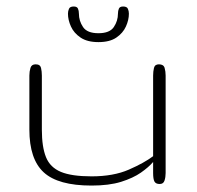

<svg xmlns="http://www.w3.org/2000/svg" viewBox="-20 -575 615 600"><path d="M266.1 4.9Q161.6 4.9 116.7 -36.4Q71.8 -77.6 71.8 -169.9V-338.9Q71.8 -351.6 75.2 -362.8Q78.6 -374 91.3 -374Q105.5 -374 108.2 -362.8Q110.8 -351.6 110.8 -338.9V-169.9Q110.8 -115.7 123.8 -83.7Q136.7 -51.8 170.4 -37.8Q204.1 -23.9 266.1 -23.9Q334.5 -23.9 382.6 -44.9Q430.7 -65.9 458.5 -86.9V-338.9Q458.5 -351.6 461.2 -362.8Q463.9 -374 476.6 -374Q491.2 -374 494.4 -362.8Q497.6 -351.6 497.6 -338.9V-34.2Q497.6 -21.5 494.1 -10.7Q490.7 0 479 0Q466.8 0 462.6 -7.8Q458.5 -15.6 458.5 -34.2V-68.8Q444.8 -52.7 420.4 -35.6Q396 -18.6 358.4 -6.8Q320.8 4.9 266.1 4.9ZM287.6 -443.4Q252.9 -443.4 231.9 -457.5Q210.9 -471.7 201.7 -492.2Q192.4 -512.7 192.4 -532.2Q192.4 -540.5 195.6 -547.6Q198.7 -554.7 210.4 -554.7Q220.7 -554.7 223.6 -548.1Q226.6 -541.5 226.6 -532.2Q226.6 -509.8 239.5 -490.5Q252.4 -471.2 287.6 -471.2Q322.8 -471.2 335.7 -490.5Q348.6 -509.8 348.6 -532.2Q348.6 -541.5 351.6 -548.1Q354.5 -554.7 364.7 -554.7Q376.5 -554.7 379.6 -547.6Q382.8 -540.5 382.8 -532.2Q382.8 -512.7 373.5 -492.2Q364.3 -471.7 343.5 -457.5Q322.8 -443.4 287.6 -443.4Z"/></svg>

Font: Gruppo
Style: Regular
Weight: 400
Designer: Vernon Adams
Foundry: Vernon Adams
Version: Version 1.001; ttfautohint (v1.8.4.7-5d5b);gftools[0.9.28]